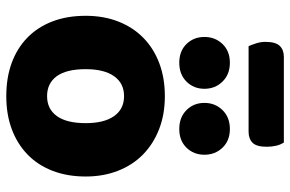

<svg xmlns="http://www.w3.org/2000/svg" viewBox="-180 -750 945 626"><g transform="rotate(90 293.0 -436.5)"><path d="M130 -774Q126 -783 121 -798Q116 -813 116 -829Q116 -862 129 -875.5Q142 -889 165 -889H444Q451 -879 454.5 -864.5Q458 -850 458 -833Q458 -800 445 -787Q432 -774 409 -774ZM555 -243Q555 -183 536.5 -135Q518 -87 483.5 -53.5Q449 -20 401 -2Q353 16 293 16Q233 16 185 -1.5Q137 -19 102.5 -52.5Q68 -86 49.5 -134Q31 -182 31 -243Q31 -302 50 -350Q69 -398 103.5 -431.5Q138 -465 186 -483Q234 -501 293 -501Q352 -501 400 -482.5Q448 -464 482.5 -430.5Q517 -397 536 -349Q555 -301 555 -243ZM293 -368Q251 -368 228 -335.5Q205 -303 205 -243Q205 -180 228 -148.5Q251 -117 293 -117Q335 -117 358 -149Q381 -181 381 -243Q381 -303 358 -335.5Q335 -368 293 -368ZM269 -630Q269 -595 245.5 -571.5Q222 -548 184 -548Q146 -548 123 -571.5Q100 -595 100 -630Q100 -665 123 -689Q146 -713 184 -713Q222 -713 245.5 -689Q269 -665 269 -630ZM484 -630Q484 -595 461 -571.5Q438 -548 400 -548Q362 -548 338.5 -571.5Q315 -595 315 -630Q315 -665 338.5 -689Q362 -713 400 -713Q438 -713 461 -689Q484 -665 484 -630Z"/></g></svg>

Font: Baloo Da 2 ExtraBold
Style: Regular
Weight: 800
Designer: Noopur Datye, Sulekha Rajkumar and Ek Type
Foundry: Ek Type
Version: Version 1.640;hotconv 1.0.111;makeotfexe 2.5.65597; ttfautoh